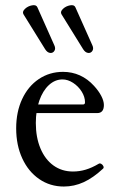

<svg xmlns="http://www.w3.org/2000/svg" viewBox="-20 -698 449 730"><path d="M41.5 -210Q41.5 -272.5 64.2 -321.3Q86.9 -370.1 127.7 -397.5Q168.5 -424.8 219.7 -424.8Q253.9 -424.8 283.7 -411.4Q313.5 -397.9 337.4 -371.6Q355 -352.5 365 -333.3Q375 -314 375 -298.8Q375 -283.7 368.7 -275.9Q362.3 -268.1 350.1 -268.1H87.9V-300.8H295.9Q303.2 -300.8 303.2 -309.1Q303.2 -329.6 290.5 -349.9Q277.8 -370.1 257.8 -383.1Q237.8 -396 217.8 -396Q189 -396 165.8 -374.5Q142.6 -353 129.4 -315.2Q116.2 -277.3 116.2 -230.5Q116.2 -175.8 133.8 -133.8Q151.4 -91.8 183.3 -68.8Q215.3 -45.9 257.3 -45.9Q282.2 -45.9 305.9 -53Q329.6 -60.1 355 -75.2Q359.4 -78.1 365 -75Q370.6 -71.8 373 -66.2Q375.5 -60.5 372.1 -57.1Q334.5 -22 298.3 -5.4Q262.2 11.2 222.7 11.2Q170.4 11.2 129.2 -17.1Q87.9 -45.4 64.7 -95.7Q41.5 -146 41.5 -210ZM122.1 -670.4 186.5 -525.9Q192.4 -513.7 186.8 -504.6Q181.2 -495.6 170.4 -496.8Q159.7 -498 151.4 -511.2L69.3 -643.6Q63.5 -653.3 74.7 -664.1Q85.9 -674.8 101.8 -677.7Q117.7 -680.7 122.1 -670.4ZM266.6 -670.4 331.1 -525.9Q336.9 -513.7 331.3 -504.6Q325.7 -495.6 314.9 -496.8Q304.2 -498 295.9 -511.2L213.9 -643.6Q208 -653.3 219.2 -664.1Q230.5 -674.8 246.3 -677.7Q262.2 -680.7 266.6 -670.4Z"/></svg>

Font: Junicode Two Beta VF
Style: Regular
Weight: 400
Designer: Peter S. Baker
Foundry: Briery Creek Software
Version: Version 1.031 beta; ttfautohint (v1.8.1.43-b0c9)